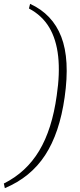

<svg xmlns="http://www.w3.org/2000/svg" viewBox="-43 -810 416 995"><path d="M113 -790Q229 -737 274.5 -619.5Q320 -502 292 -306Q266 -121 191 -6Q116 109 -18 165L-23 141Q93 83 160 -28.5Q227 -140 251 -315Q268 -429 258.5 -517.5Q249 -606 212 -668Q175 -730 107 -766Z"/></svg>

Font: Exo 2 ExtraLight
Style: Italic
Weight: 250
Italic angle: -8°
Designer: Natanael Gama
Foundry: Natanael Gama
Version: Version 2.010